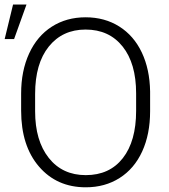

<svg xmlns="http://www.w3.org/2000/svg" viewBox="-20 -795 727 825"><path d="M625 -316.9Q625 -218.8 591.1 -144.5Q557.1 -70.3 494.1 -30.3Q431.2 9.8 348.6 9.8Q224.1 9.8 147.5 -79.3Q70.8 -168.5 70.8 -319.8V-393.1Q70.8 -490.2 105.2 -565.2Q139.6 -640.1 202.6 -680.4Q265.6 -720.7 347.7 -720.7Q429.7 -720.7 492.4 -681.2Q555.2 -641.6 589.4 -569.3Q623.5 -497.1 625 -401.9ZM564.9 -394Q564.9 -522.5 506.8 -595.2Q448.7 -668 347.7 -668Q248.5 -668 189.7 -595Q130.9 -522 130.9 -391.1V-316.9Q130.9 -190.4 189.5 -116.5Q248 -42.5 348.6 -42.5Q450.7 -42.5 507.8 -115.5Q564.9 -188.5 564.9 -318.8ZM36.1 -775.4H93.8L40.5 -627H0Z"/></svg>

Font: RobotoInd Light
Style: Regular
Weight: 300
Designer: Google
Version: Version 2.001151; 2014